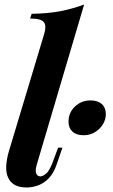

<svg xmlns="http://www.w3.org/2000/svg" viewBox="-20 -815 500 849"><path d="M142 -85Q135 -59 140.5 -47Q146 -35 159 -35Q170 -35 186 -49.5Q202 -64 219 -114L237 -162H256L231 -89Q217 -48 195 -26Q173 -4 148 5Q123 14 98 14Q65 14 45 2.5Q25 -9 15.5 -30.5Q6 -52 7.5 -81Q9 -110 19 -145L176 -667Q186 -701 174 -717Q162 -733 113 -733L120 -754Q192 -755 246.5 -765.5Q301 -776 352 -795ZM283 -277Q283 -317 311.5 -344Q340 -371 380 -371Q412 -371 430 -355Q448 -339 448 -310Q448 -286 434.5 -264.5Q421 -243 399 -230Q377 -217 350 -217Q318 -217 300.5 -233Q283 -249 283 -277Z"/></svg>

Font: Playfair Display
Style: Bold Italic
Weight: 700
Italic angle: -14°
Designer: Claus Eggers Sørensen
Foundry: Claus Eggers Sørensen
Version: Version 1.203